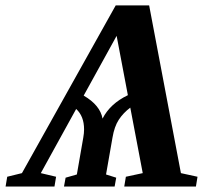

<svg xmlns="http://www.w3.org/2000/svg" viewBox="-79 -680 767 700"><path d="M396 -287.6Q370.6 -268.6 354.2 -243.7Q337.9 -218.8 331.1 -178.2L307.6 -43.9L344.7 -32.2L338.9 0H154.3L160.2 -32.2L201.2 -43.9L224.6 -178.2Q227.5 -194.3 227.5 -208.5Q227.5 -256.3 198.7 -282.7L69.8 -48.8L125.5 -35.6L119.6 0H-58.6L-52.7 -35.6L1 -48.8L342.8 -660.2H464.8L580.6 -48.8L641.1 -35.6L635.3 0H374L379.9 -35.6L441.4 -48.8ZM294.9 -247.6Q322.3 -301.8 387.2 -333L346.2 -549.3L226.1 -331.5Q286.1 -296.4 294.9 -247.6Z"/></svg>

Font: Liberation Serif
Style: Bold Italic
Weight: 700
Italic angle: -16.333°
Designer: Steve Matteson
Foundry: Ascender Corporation
Version: Version 2.1.5